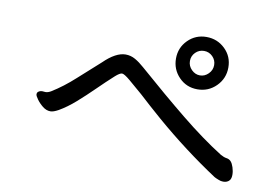

<svg xmlns="http://www.w3.org/2000/svg" viewBox="-64 -770 1129 773"><g transform="rotate(10 500.0 -383.0)"><path d="M722.5 -664Q767 -664 798.5 -633.5Q830 -603 830 -558Q830 -513 798.5 -481.5Q767 -450 722 -450Q677 -450 646.5 -481.5Q616 -513 616 -557.5Q616 -602 647 -633Q678 -664 722.5 -664ZM673 -557.5Q673 -537 688 -522Q703 -507 722.5 -507Q742 -507 757 -522Q772 -537 772 -557.5Q772 -578 757.5 -592.5Q743 -607 722.5 -607Q702 -607 687.5 -592.5Q673 -578 673 -557.5ZM109 -334 122 -333Q132 -333 144 -340Q191 -369 237 -411Q283 -453 325 -490Q374 -538 414 -538Q435 -538 453.5 -527.5Q472 -517 491 -500Q598 -406 689 -332Q780 -258 861 -207Q875 -199 886 -197.5Q897 -196 904 -188.5Q911 -181 916 -165.5Q921 -150 921 -135.5Q921 -121 915 -113Q906 -102 889 -102Q879 -102 870 -106Q857 -111 852 -114Q720 -201 597 -307Q543 -354 503 -391Q471 -419 446.5 -439.5Q422 -460 413 -460Q404 -460 386 -444Q354 -415 320.5 -382Q287 -349 253.5 -319.5Q220 -290 187 -271Q167 -260 155 -260Q138 -260 123 -272Q108 -284 98 -298Q88 -312 88 -317.5Q88 -323 90 -326Q97 -334 109 -334Z"/></g></svg>

Font: Moon Stars Kai
Style: Bold
Weight: 700
Designer: GuiWonder
Version: Version 1.101